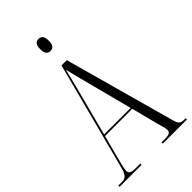

<svg xmlns="http://www.w3.org/2000/svg" viewBox="-272 -995 1080 1080"><g transform="rotate(-45 268.0 -455.5)"><path d="M265 -815C288 -815 300 -829 300 -863C300 -897 288 -911 265 -911C244 -911 232 -897 232 -863C232 -829 244 -815 265 -815ZM0 0H175V-10H138C101 -10 90 -18 90 -38C90 -54 99 -89 107 -118L144 -260H361L402 -100C409 -76 417 -51 417 -37C417 -19 409 -10 369 -10H344V0H536V-10H529C496 -10 487 -17 477 -52L294 -714H252L89 -91C72 -23 62 -10 27 -10H0ZM147 -270 222 -557C237 -615 242 -636 252 -680C260 -646 270 -607 295 -511L358 -270Z"/></g></svg>

Font: Noto Serif Display ExtraCondensed Light
Style: Regular
Weight: 300
Width: 2
Designer: Monotype Design Team
Foundry: Monotype Imaging Inc.
Version: Version 2.009